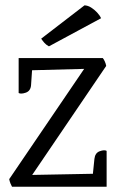

<svg xmlns="http://www.w3.org/2000/svg" viewBox="-20 -710 440 730"><path d="M50.9 -489.2H370.8Q374.9 -484.6 378.5 -476.3Q382.2 -468.1 383.8 -459.4L102.4 -44.9L333.2 -49.3L339 -106Q341.5 -128.7 359.1 -135Q376.8 -141.4 385.4 -136.4V0H25.7Q22.3 -6.1 19.4 -13.4Q16.6 -20.7 15 -28.9L300 -448.1L101.9 -442.9L98.1 -386.7Q96.5 -364.1 78.1 -357.7Q59.7 -351.4 50.9 -356.4ZM364.3 -640.7 166 -533.8Q155.1 -539.7 148.4 -547.5Q141.6 -555.4 136.6 -563L301.3 -689.7Q314.3 -689.1 326.6 -681.3Q338.8 -673.6 349.1 -662.6Q359.3 -651.7 364.3 -640.7Z"/></svg>

Font: Karma Variable Light
Style: Regular
Weight: 300
Designer: Joana Correia
Foundry: Indian Type Foundry
Version: Version 3.000